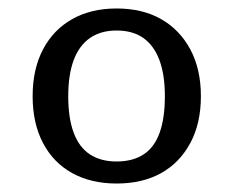

<svg xmlns="http://www.w3.org/2000/svg" viewBox="-20 -745 550 453"><path d="M454 -518Q454 -454 429 -407.5Q404 -361 360 -336.5Q316 -312 255 -312Q195 -312 150.5 -336.5Q106 -361 81.5 -407.5Q57 -454 57 -518Q57 -582 81.5 -628.5Q106 -675 150.5 -700Q195 -725 255 -725Q316 -725 360 -700Q404 -675 429 -628.5Q454 -582 454 -518ZM141 -518Q141 -466 154 -431.5Q167 -397 192.5 -380.5Q218 -364 255 -364Q293 -364 318.5 -380.5Q344 -397 356.5 -431.5Q369 -466 369 -518Q369 -569 356 -603.5Q343 -638 318 -655.5Q293 -673 255 -673Q218 -673 192.5 -655.5Q167 -638 154 -603.5Q141 -569 141 -518Z"/></svg>

Font: Roboto Serif 20pt SemiCondensed
Style: Regular
Weight: 400
Width: 4
Version: Version 1.008